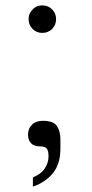

<svg xmlns="http://www.w3.org/2000/svg" viewBox="-20 -541 342 712"><path d="M101 -506Q115 -521 137 -521Q159 -521 173.5 -506Q188 -491 188 -470Q188 -449 173.5 -434Q159 -419 137 -419Q115 -419 100.5 -434Q86 -449 86 -470Q86 -491 101 -506ZM99 -79Q113 -93 139 -93Q179 -93 191.5 -73Q204 -53 204 -25V10Q204 68 175.5 102Q147 136 102 151V117Q133 104 146.5 83Q160 62 160 39Q160 16 152.5 9Q145 2 131 2Q106 2 95 -10Q84 -22 84 -41Q84 -65 99 -79Z"/></svg>

Font: Lopes Sans Light
Style: Regular
Weight: 300
Designer: Gabriel Lam, Diego Maldonado
Foundry: TypeRant, Foresti Design
Version: Version 4.000